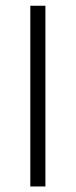

<svg xmlns="http://www.w3.org/2000/svg" viewBox="-20 -658 267 677"><path d="M86.9 -637.7H140.1V-0.5H86.9Z"/></svg>

Font: Vazir Thin FD-UI
Style: Thin-FD-UI
Weight: 100
Designer: Saber Rastikerdar
Foundry: Saber Rastikerdar
Version: Version 30.1.0